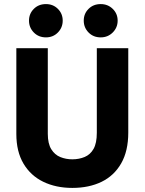

<svg xmlns="http://www.w3.org/2000/svg" viewBox="-20 -910 708 940"><path d="M454 -260V-674H608V-261Q608 -171 573.5 -110.5Q539 -50 477.5 -20Q416 10 334 10Q254 10 192 -20Q130 -50 95 -109Q60 -168 60 -254V-674H214V-255Q214 -207 231 -179.5Q248 -152 275.5 -141Q303 -130 334 -130Q367 -130 394.5 -141.5Q422 -153 438 -181Q454 -209 454 -260ZM122 -809Q122 -843 145.5 -866.5Q169 -890 205 -890Q240 -890 263.5 -866.5Q287 -843 287 -809Q287 -775 263.5 -751Q240 -727 205 -727Q169 -727 145.5 -751Q122 -775 122 -809ZM390 -809Q390 -843 413.5 -866.5Q437 -890 473 -890Q508 -890 532 -866.5Q556 -843 556 -809Q556 -775 532 -751Q508 -727 473 -727Q437 -727 413.5 -751Q390 -775 390 -809Z"/></svg>

Font: Hind Variable Light
Style: Regular
Weight: 300
Designer: Manushi Parikh, Satya Rajpurohit
Foundry: Indian Type Foundry
Version: Version 3.000